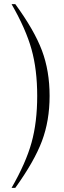

<svg xmlns="http://www.w3.org/2000/svg" viewBox="-20 -770 312 929"><path d="M36 139Q105 19 132.5 -79.5Q160 -178 160 -306Q160 -433 132.5 -531.5Q105 -630 36 -750H54Q146 -624 183 -525.5Q220 -427 220 -306Q220 -186 183 -87.5Q146 11 54 139Z"/></svg>

Font: Fahkwang ExtraLight
Style: Regular
Weight: 275
Designer: Suppakit Chalermlarp | Katatrad Co.,Ltd.
Foundry: Cadson Demak Co.,Ltd.
Version: Version 1.000; ttfautohint (v1.6)